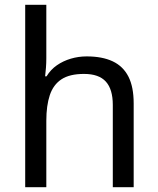

<svg xmlns="http://www.w3.org/2000/svg" viewBox="-20 -780 658 800"><path d="M173 -537Q173 -518 171.5 -498Q170 -478 168 -462H174Q191 -490 217 -508Q243 -526 275 -535.5Q307 -545 341 -545Q406 -545 449.5 -524.5Q493 -504 515 -461Q537 -418 537 -349V0H450V-343Q450 -408 421 -440Q392 -472 330 -472Q270 -472 236 -449.5Q202 -427 187.5 -383.5Q173 -340 173 -277V0H85V-760H173Z"/></svg>

Font: lbangla25
Style: Book
Weight: 400
Designer: Jelle Bosma - Monotype Design Team
Foundry: Monotype Imaging Inc.
Version: Version 2.003